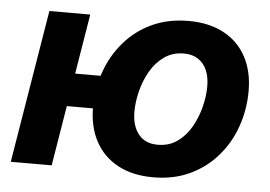

<svg xmlns="http://www.w3.org/2000/svg" viewBox="-44 -605 948 674"><g transform="rotate(5 429.5 -268.0)"><path d="M15.6 0 104.5 -539.1H248.5L159.7 0ZM154.3 -211.9 173.8 -328.1H345.7L326.7 -211.9ZM518.1 10.7Q444.8 10.7 393.1 -17.3Q341.3 -45.4 314 -96.2Q286.6 -147 286.6 -215.3Q286.6 -281.2 307.6 -340.8Q328.6 -400.4 368.7 -447Q408.7 -493.7 465.8 -520.3Q522.9 -546.9 594.7 -546.9Q667.5 -546.9 719.2 -519Q771 -491.2 798.3 -440.2Q825.7 -389.2 825.7 -320.3Q825.7 -254.9 804.9 -195.3Q784.2 -135.7 744.1 -89.4Q704.1 -43 647.2 -16.1Q590.3 10.7 518.1 10.7ZM523.9 -104.5Q564 -104.5 593.3 -125.5Q622.6 -146.5 641.6 -179.9Q660.6 -213.4 670.2 -251.5Q679.7 -289.6 679.7 -323.7Q679.7 -356.9 669.2 -380.9Q658.7 -404.8 638.4 -418.2Q618.2 -431.6 588.4 -431.6Q548.8 -431.6 519.3 -410.9Q489.7 -390.1 470.7 -356.9Q451.7 -323.7 442.1 -285.6Q432.6 -247.6 432.6 -212.9Q432.6 -163.6 456.1 -134Q479.5 -104.5 523.9 -104.5Z"/></g></svg>

Font: Inter 18pt
Style: Bold Italic
Weight: 700
Italic angle: -9.3988°
Designer: Rasmus Andersson
Foundry: rsms
Version: Version 4.001;git-66647c0bb